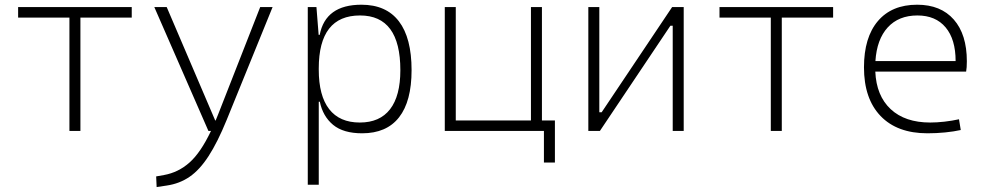

<svg xmlns="http://www.w3.org/2000/svg" viewBox="-20 -547 4142 802"><path d="M270 0V-473.6H55.7V-517.6H530.3V-473.6H315.9V0Z M634.3 234.4 632.3 189.9 665 184.1Q725.1 173.3 771.7 131.8Q818.4 90.3 861.3 0H850.6L624.5 -517.6H676.3L878.9 -43.9H880.9Q886.2 -56.6 891.6 -70.3L1066.9 -517.6H1118.7L926.8 -45.9Q888.7 47.4 851.3 105Q814 162.6 772 191.4Q730 220.2 676.8 228Z M1265.6 224.6V-517.6H1301.8L1311 -401.4H1315.4Q1339.8 -527.3 1489.7 -527.3Q1593.3 -527.3 1646.2 -458Q1699.2 -388.7 1699.2 -253.9Q1699.2 -124 1647 -57.1Q1594.7 9.8 1492.7 9.8Q1414.1 9.8 1371.3 -25.6Q1328.6 -61 1315.9 -122.1H1311.5V224.6ZM1311.5 -255.9Q1311.5 -147 1355 -91.1Q1398.4 -35.2 1482.9 -35.2Q1566.4 -35.2 1609.4 -90.8Q1652.3 -146.5 1652.3 -253.9Q1652.3 -482.4 1483.9 -482.4Q1311.5 -482.4 1311.5 -261.2Z M1837.9 0V-517.6H1883.8V-43.9H2197.8V-517.6H2243.7V-43.9H2297.9V131.8H2252V0Z M2437.5 0V-517.6H2483.4V-78.1H2493.2L2787.6 -517.6H2835.9V0H2790V-439.5H2780.3L2485.8 0Z M3199.7 0V-473.6H2985.4V-517.6H3460V-473.6H3245.6V0Z M3854 9.8Q3727.5 9.8 3658.2 -62.5Q3588.9 -134.8 3588.9 -265.6Q3588.9 -390.6 3647 -459Q3705.1 -527.3 3811 -527.3Q3909.7 -527.3 3964.1 -465.3Q4018.6 -403.3 4018.6 -291Q4018.6 -263.7 4015.6 -248H3636.2Q3640.6 -147 3700.4 -91.1Q3760.3 -35.2 3865.7 -35.2Q3893.1 -35.2 3925.3 -38.8Q3957.5 -42.5 3985.8 -48.8L3993.2 -3.9Q3965.3 2.4 3928.5 6.1Q3891.6 9.8 3854 9.8ZM3636.7 -292H3971.7Q3971.7 -382.8 3929.9 -432.6Q3888.2 -482.4 3812 -482.4Q3733.9 -482.4 3688.2 -432.6Q3642.6 -382.8 3636.7 -292Z"/></svg>

Font: Cascadia Code NF ExtraLight
Style: Regular
Weight: 200
Monospace: yes
Designer: Aaron Bell
Foundry: Saja Typeworks
Version: Version 2404.023; ttfautohint (v1.8.4)